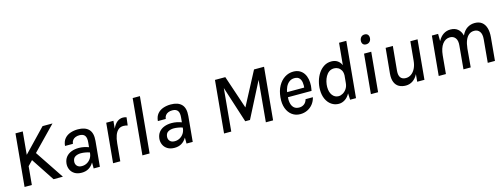

<svg xmlns="http://www.w3.org/2000/svg" viewBox="-16 -1477 5942 2267"><g transform="rotate(-15 2955.0 -343.5)"><path d="M147.5 -639H236.5L210.5 -359.5L478.5 -639H600L321 -352L556 0H441.5L254.5 -283.5L197.5 -224.5L176.5 0H87.5Z M785 12.5Q732.5 12.5 698.2 -9Q664 -30.5 648.8 -65Q633.5 -99.5 637 -138Q642 -185.5 667 -216.8Q692 -248 732.5 -263.8Q773 -279.5 823.5 -279.5Q855.5 -279.5 886 -273.2Q916.5 -267 944 -256.5L949.5 -311.5Q955.5 -369 936 -395.8Q916.5 -422.5 870 -422.5Q843 -422.5 821.5 -413.8Q800 -405 786.5 -387.8Q773 -370.5 770.5 -344H674Q679 -399 707 -432Q735 -465 778 -479.8Q821 -494.5 870.5 -494.5Q958.5 -494.5 1002.2 -449.5Q1046 -404.5 1037 -308.5L1008 0H932Q932 -18.5 932 -36.5Q932 -54.5 931.5 -73Q906.5 -30.5 870 -9Q833.5 12.5 785 12.5ZM806.5 -62.5Q840.5 -62.5 869.8 -79Q899 -95.5 917.8 -125.5Q936.5 -155.5 938 -194.5Q913.5 -202.5 885.5 -207.5Q857.5 -212.5 832.5 -212.5Q792.5 -212.5 763.5 -195.8Q734.5 -179 731 -138Q728 -106 747.8 -84.2Q767.5 -62.5 806.5 -62.5Z M1169.5 0 1215 -483H1303L1294 -389.5Q1317.5 -441.5 1349.5 -466.2Q1381.5 -491 1421 -491Q1431 -491 1442 -489Q1453 -487 1463.5 -483L1451.5 -386Q1439 -390 1425.5 -392Q1412 -394 1399.5 -394Q1363 -394 1337.8 -372.5Q1312.5 -351 1297.5 -311Q1282.5 -271 1277.5 -214.5L1257.5 0Z M1528 0 1592 -683.5H1680.5L1616 0Z M1920 12.5Q1867.5 12.5 1833.2 -9Q1799 -30.5 1783.8 -65Q1768.5 -99.5 1772 -138Q1777 -185.5 1802 -216.8Q1827 -248 1867.5 -263.8Q1908 -279.5 1958.5 -279.5Q1990.5 -279.5 2021 -273.2Q2051.5 -267 2079 -256.5L2084.5 -311.5Q2090.5 -369 2071 -395.8Q2051.5 -422.5 2005 -422.5Q1978 -422.5 1956.5 -413.8Q1935 -405 1921.5 -387.8Q1908 -370.5 1905.5 -344H1809Q1814 -399 1842 -432Q1870 -465 1913 -479.8Q1956 -494.5 2005.5 -494.5Q2093.5 -494.5 2137.2 -449.5Q2181 -404.5 2172 -308.5L2143 0H2067Q2067 -18.5 2067 -36.5Q2067 -54.5 2066.5 -73Q2041.5 -30.5 2005 -9Q1968.5 12.5 1920 12.5ZM1941.5 -62.5Q1975.5 -62.5 2004.8 -79Q2034 -95.5 2052.8 -125.5Q2071.5 -155.5 2073 -194.5Q2048.5 -202.5 2020.5 -207.5Q1992.5 -212.5 1967.5 -212.5Q1927.5 -212.5 1898.5 -195.8Q1869.5 -179 1866 -138Q1863 -106 1882.8 -84.2Q1902.5 -62.5 1941.5 -62.5Z M2526 0 2586 -639H2712.5L2849 -232L3063.5 -639H3186L3125.5 0H3037L3085.5 -526.5L3094 -526L2863 -75H2805L2655.5 -540L2664 -539L2614 0Z M3456 12.5Q3399.5 12.5 3357 -18.5Q3314.5 -49.5 3293.2 -106.2Q3272 -163 3279.5 -240.5Q3287 -320 3318.8 -376.8Q3350.5 -433.5 3398.5 -464Q3446.5 -494.5 3503 -494.5Q3547.5 -494.5 3579.2 -477Q3611 -459.5 3630.8 -429.5Q3650.5 -399.5 3658.2 -360.5Q3666 -321.5 3663 -278.5Q3661.5 -264.5 3659.2 -249Q3657 -233.5 3654 -218.5H3342L3366.5 -235.5Q3360.5 -188 3368.2 -149.5Q3376 -111 3399.5 -88.8Q3423 -66.5 3464 -66.5Q3499 -66.5 3524.8 -85.8Q3550.5 -105 3560.5 -142.5H3650Q3638.5 -95 3610.8 -60.2Q3583 -25.5 3543.2 -6.5Q3503.5 12.5 3456 12.5ZM3369 -266 3349.5 -279H3604L3579.5 -267.5Q3584.5 -305.5 3580 -339.5Q3575.5 -373.5 3556 -395Q3536.5 -416.5 3497 -416.5Q3460 -416.5 3433 -396Q3406 -375.5 3390 -341.5Q3374 -307.5 3369 -266Z M3927.5 12.5Q3878 12.5 3838.2 -14.8Q3798.5 -42 3776 -90.8Q3753.5 -139.5 3753.5 -204.5Q3753.5 -257.5 3768 -308.8Q3782.5 -360 3810.2 -402Q3838 -444 3877.8 -469.2Q3917.5 -494.5 3968 -494.5Q4011.5 -494.5 4042 -474.5Q4072.5 -454.5 4089.5 -416.5L4115 -683.5H4203.5L4139 0H4067L4063 -78.5Q4038.5 -33.5 4002.8 -10.5Q3967 12.5 3927.5 12.5ZM3948 -75.5Q3974 -75.5 4000.5 -90.8Q4027 -106 4046.2 -134.8Q4065.5 -163.5 4069 -203.5L4076.5 -283Q4077.5 -288 4077.5 -290.5Q4077.5 -293 4077.5 -297.5Q4078 -333.5 4064 -357.8Q4050 -382 4027.5 -394.5Q4005 -407 3979 -407Q3943 -407 3917.5 -388.8Q3892 -370.5 3875.8 -341.2Q3859.5 -312 3851.8 -278.5Q3844 -245 3844 -215Q3844 -151 3873 -113.2Q3902 -75.5 3948 -75.5Z M4420 -582.5Q4393.5 -582.5 4380.5 -598.5Q4367.5 -614.5 4369.5 -641.5Q4372 -667 4388 -683.8Q4404 -700.5 4430.5 -700.5Q4457 -700.5 4470.2 -684.2Q4483.5 -668 4481.5 -641.5Q4479 -613.5 4462.2 -598Q4445.5 -582.5 4420 -582.5ZM4321 0 4366.5 -483H4454.5L4409 0Z M4748 9Q4700.5 9 4665.2 -10.2Q4630 -29.5 4612.8 -70.5Q4595.5 -111.5 4601 -176L4630.5 -483H4718.5L4690 -185Q4685.5 -131 4706.2 -103.8Q4727 -76.5 4770.5 -76.5Q4806.5 -76.5 4836.2 -97.5Q4866 -118.5 4885.8 -157.8Q4905.5 -197 4910.5 -250.5L4932.5 -483H5020.5L4975.5 0H4887L4895.5 -91Q4870 -41.5 4832 -16.2Q4794 9 4748 9Z M5150 0 5195.5 -482H5271.5Q5272 -459.5 5272.2 -437.8Q5272.5 -416 5272.5 -393.5Q5299 -443.5 5337.5 -469Q5376 -494.5 5423.5 -494.5Q5479 -494.5 5513.8 -465.5Q5548.5 -436.5 5561 -384.5Q5588 -442 5629.2 -468.2Q5670.5 -494.5 5721 -494.5Q5773.5 -494.5 5807.2 -468.8Q5841 -443 5855.2 -395.2Q5869.5 -347.5 5863.5 -282.5L5837.5 0H5749.5L5775.5 -282.5Q5781 -343 5757.8 -375Q5734.5 -407 5691 -407Q5654.5 -407 5627.5 -386Q5600.5 -365 5583.8 -324.8Q5567 -284.5 5561 -226L5541 0H5452.5L5478.5 -282.5Q5485 -344.5 5461 -375.8Q5437 -407 5395 -407Q5340 -407 5303.5 -359Q5267 -311 5258.5 -221.5L5238 0Z"/></g></svg>

Font: Karla Medium
Style: Italic
Weight: 500
Italic angle: -8°
Designer: Jonathan Pinhorn
Version: Version 2.001